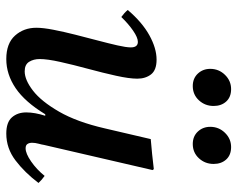

<svg xmlns="http://www.w3.org/2000/svg" viewBox="-94 -668 773 626"><g transform="rotate(90 293.0 -354.5)"><path d="M398 -309 433 -459Q457 -461 482 -463.5Q507 -466 531 -469L534 -465L452 -111Q451 -104 448 -93Q445 -82 445 -72Q445 -63 449 -57Q453 -51 463 -51Q480 -51 506 -69Q532 -87 553 -113Q566 -104 576 -93Q542 -48 502.5 -18Q463 12 415 12Q378 12 362 -6.5Q346 -25 346 -53Q346 -81 357 -115H352Q312 -49 267 -18.5Q222 12 172 12Q121 12 95.5 -16.5Q70 -45 70 -86Q70 -108 76.5 -141.5Q83 -175 92.5 -212.5Q102 -250 111.5 -286Q121 -322 127.5 -350.5Q134 -379 134 -394Q134 -417 116 -417Q102 -417 79.5 -401.5Q57 -386 35 -363Q28 -368 22.5 -373Q17 -378 12 -384Q52 -431 94.5 -454.5Q137 -478 174 -478Q208 -478 222 -460Q236 -442 236 -415Q236 -389 226.5 -346Q217 -303 204 -255Q191 -207 181.5 -164.5Q172 -122 172 -97Q172 -77 181 -62.5Q190 -48 212 -48Q240 -48 275 -75Q310 -102 343.5 -160Q377 -218 398 -309ZM260 -596Q235 -596 219.5 -612.5Q204 -629 204 -653Q204 -681 223.5 -701Q243 -721 270 -721Q296 -721 310.5 -705Q325 -689 325 -664Q325 -636 306.5 -616Q288 -596 260 -596ZM449 -596Q424 -596 408.5 -612.5Q393 -629 393 -653Q393 -681 412.5 -701Q432 -721 459 -721Q485 -721 499.5 -705Q514 -689 514 -664Q514 -636 495.5 -616Q477 -596 449 -596Z"/></g></svg>

Font: Tiro Devanagari Hindi
Style: Italic
Weight: 400
Italic angle: -11°
Designer: Devanagari: John Hudson & Fiona Ross, assisted by Paul Hanslow. Latin: John Hudson with Paul Hanslow, assisted by Kaja S
Foundry: Tiro Typeworks Ltd.
Version: Version 1.52